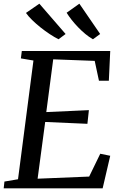

<svg xmlns="http://www.w3.org/2000/svg" viewBox="-22 -1019 654 1039"><path d="M-2 0 2 -36.5 75.5 -49 159 -691.5 91 -703 96 -743H574.5L567 -582H513.5L490.5 -689.5L266 -698L228.5 -412.5L459 -423L451 -349L222.5 -359L181.5 -52L460.5 -63.5L520.5 -187L574.5 -176L533.5 0ZM520 -835 481 -806.5Q460 -818.5 439.8 -835.2Q419.5 -852 400.8 -871.5Q382 -891 366 -911.2Q350 -931.5 338.5 -950L407.5 -999ZM333 -835 294.5 -806.5Q273 -817.5 247.5 -834.2Q222 -851 197.2 -870.8Q172.5 -890.5 151.8 -910.8Q131 -931 118.5 -949L191 -999Z"/></svg>

Font: Merriweather 36pt
Style: Italic
Weight: 400
Italic angle: -7.8°
Version: Version 2.101